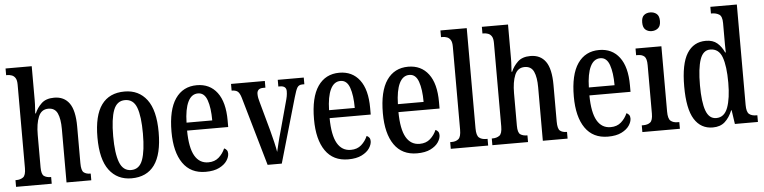

<svg xmlns="http://www.w3.org/2000/svg" viewBox="-46 -989 4884 1228"><g transform="rotate(-5 2396.0 -375.0)"><path d="M15 0V-43H21Q46 -43 64 -55.5Q82 -68 82 -115V-650Q82 -679 73 -693Q64 -707 50 -712Q36 -717 22 -717H14V-760H182V-542Q182 -516 180 -490.5Q178 -465 178 -457H182Q196 -491 225 -519Q254 -547 307 -547Q371 -547 404.5 -500Q438 -453 438 -350V-115Q438 -68 453.5 -55.5Q469 -43 496 -43H498V0H339V-343Q339 -408 322.5 -444Q306 -480 264 -480Q219 -480 200.5 -435.5Q182 -391 182 -319V-110Q182 -66 198.5 -54.5Q215 -43 242 -43H244V0Z M756 10Q665 10 613 -59Q561 -128 561 -269Q561 -410 611 -478.5Q661 -547 759 -547Q850 -547 902 -478.5Q954 -410 954 -269Q954 -128 904 -59Q854 10 756 10ZM758 -43Q811 -43 832 -100.5Q853 -158 853 -269Q853 -380 832 -436Q811 -492 757 -492Q705 -492 683.5 -436Q662 -380 662 -269Q662 -158 684 -100.5Q706 -43 758 -43Z M1232 10Q1136 10 1086 -62Q1036 -134 1036 -264Q1036 -405 1085 -476Q1134 -547 1223 -547Q1306 -547 1353 -485Q1400 -423 1400 -305V-263H1136Q1137 -153 1167 -101Q1197 -49 1254 -49Q1295 -49 1321.5 -72.5Q1348 -96 1362 -129Q1372 -125 1378.5 -116.5Q1385 -108 1385 -94Q1385 -72 1369 -48Q1353 -24 1319 -7Q1285 10 1232 10ZM1302 -314Q1302 -395 1284.5 -444.5Q1267 -494 1226 -494Q1184 -494 1161.5 -447.5Q1139 -401 1137 -314Z M1503 -441Q1494 -472 1481 -482.5Q1468 -493 1442 -493V-536H1659V-493H1646Q1624 -493 1614.5 -483.5Q1605 -474 1605 -458Q1605 -444 1607.5 -431Q1610 -418 1614 -405L1665 -220Q1675 -183 1684.5 -143Q1694 -103 1698 -77Q1703 -97 1711 -131Q1719 -165 1731 -206L1780 -386Q1787 -410 1790 -426Q1793 -442 1793 -459Q1793 -493 1752 -493H1742V-536H1909V-493H1896Q1874 -493 1864 -477.5Q1854 -462 1841 -416L1721 0H1630Z M2147 10Q2051 10 2001 -62Q1951 -134 1951 -264Q1951 -405 2000 -476Q2049 -547 2138 -547Q2221 -547 2268 -485Q2315 -423 2315 -305V-263H2051Q2052 -153 2082 -101Q2112 -49 2169 -49Q2210 -49 2236.5 -72.5Q2263 -96 2277 -129Q2287 -125 2293.5 -116.5Q2300 -108 2300 -94Q2300 -72 2284 -48Q2268 -24 2234 -7Q2200 10 2147 10ZM2217 -314Q2217 -395 2199.5 -444.5Q2182 -494 2141 -494Q2099 -494 2076.5 -447.5Q2054 -401 2052 -314Z M2589 10Q2493 10 2443 -62Q2393 -134 2393 -264Q2393 -405 2442 -476Q2491 -547 2580 -547Q2663 -547 2710 -485Q2757 -423 2757 -305V-263H2493Q2494 -153 2524 -101Q2554 -49 2611 -49Q2652 -49 2678.5 -72.5Q2705 -96 2719 -129Q2729 -125 2735.5 -116.5Q2742 -108 2742 -94Q2742 -72 2726 -48Q2710 -24 2676 -7Q2642 10 2589 10ZM2659 -314Q2659 -395 2641.5 -444.5Q2624 -494 2583 -494Q2541 -494 2518.5 -447.5Q2496 -401 2494 -314Z M2806 0V-43H2816Q2843 -43 2859.5 -57Q2876 -71 2876 -117V-650Q2876 -679 2867 -693Q2858 -707 2844 -712Q2830 -717 2816 -717H2806V-760H2975V-117Q2975 -71 2991.5 -57Q3008 -43 3037 -43H3046V0Z M3073 0V-43H3079Q3104 -43 3122 -55.5Q3140 -68 3140 -115V-650Q3140 -679 3131 -693Q3122 -707 3108 -712Q3094 -717 3080 -717H3072V-760H3240V-542Q3240 -516 3238 -490.5Q3236 -465 3236 -457H3240Q3254 -491 3283 -519Q3312 -547 3365 -547Q3429 -547 3462.5 -500Q3496 -453 3496 -350V-115Q3496 -68 3511.5 -55.5Q3527 -43 3554 -43H3556V0H3397V-343Q3397 -408 3380.5 -444Q3364 -480 3322 -480Q3277 -480 3258.5 -435.5Q3240 -391 3240 -319V-110Q3240 -66 3256.5 -54.5Q3273 -43 3300 -43H3302V0Z M3815 10Q3719 10 3669 -62Q3619 -134 3619 -264Q3619 -405 3668 -476Q3717 -547 3806 -547Q3889 -547 3936 -485Q3983 -423 3983 -305V-263H3719Q3720 -153 3750 -101Q3780 -49 3837 -49Q3878 -49 3904.5 -72.5Q3931 -96 3945 -129Q3955 -125 3961.5 -116.5Q3968 -108 3968 -94Q3968 -72 3952 -48Q3936 -24 3902 -7Q3868 10 3815 10ZM3885 -314Q3885 -395 3867.5 -444.5Q3850 -494 3809 -494Q3767 -494 3744.5 -447.5Q3722 -401 3720 -314Z M4152 -638Q4128 -638 4112 -652Q4096 -666 4096 -698Q4096 -731 4112 -744.5Q4128 -758 4152 -758Q4176 -758 4193 -744.5Q4210 -731 4210 -698Q4210 -666 4193 -652Q4176 -638 4152 -638ZM4036 0V-43H4046Q4074 -43 4090.5 -56Q4107 -69 4107 -113V-423Q4107 -466 4092 -479.5Q4077 -493 4050 -493H4039V-536H4205V-117Q4205 -71 4221.5 -57Q4238 -43 4267 -43H4277V0Z M4488 10Q4411 10 4369.5 -56.5Q4328 -123 4328 -267Q4328 -412 4370 -479Q4412 -546 4491 -546Q4536 -546 4563.5 -522.5Q4591 -499 4608 -461H4612Q4611 -484 4611 -511.5Q4611 -539 4611 -567V-649Q4611 -693 4591.5 -705Q4572 -717 4545 -717H4539V-760H4709V-115Q4709 -70 4725.5 -56.5Q4742 -43 4771 -43H4778V0H4630L4617 -89H4614Q4595 -43 4565.5 -16.5Q4536 10 4488 10ZM4515 -48Q4567 -48 4589 -107Q4611 -166 4611 -267Q4611 -374 4590 -431Q4569 -488 4514 -488Q4468 -488 4448.5 -431Q4429 -374 4429 -266Q4429 -157 4449 -102.5Q4469 -48 4515 -48Z"/></g></svg>

Font: Noto Serif Myanmar ExtraCondensed Medium
Style: Regular
Weight: 500
Width: 2
Designer: Ben Mitchell and the Monotype Design Team
Foundry: Monotype Imaging Inc.
Version: Version 2.106; ttfautohint (v1.8.4.7-5d5b)